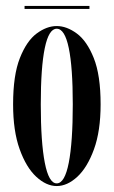

<svg xmlns="http://www.w3.org/2000/svg" viewBox="-20 -614 382 645"><path d="M170.5 11Q135.5 11 101.8 -20.2Q68 -51.5 46 -112.8Q24 -174 24 -263.5Q24 -361.5 46.8 -419Q69.5 -476.5 103.2 -501.5Q137 -526.5 170.5 -526.5Q204 -526.5 238 -501.5Q272 -476.5 295 -419Q318 -361.5 318 -263.5Q318 -174 295.8 -112.8Q273.5 -51.5 239.8 -20.2Q206 11 170.5 11ZM170.5 2Q197.5 2 211 -67.2Q224.5 -136.5 224.5 -263.5Q224.5 -388 211 -452.8Q197.5 -517.5 170.5 -517.5Q144 -517.5 130.5 -452.8Q117 -388 117 -263.5Q117 -136.5 130.5 -67.2Q144 2 170.5 2ZM62.5 -584V-594H280.5V-584Z"/></svg>

Font: Imbue 100pt Medium
Style: Regular
Weight: 500
Designer: Tyler Finck
Foundry: Etcetera Type Company
Version: Version 1.102; ttfautohint (v1.8.3)